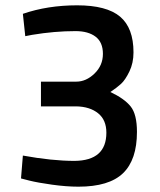

<svg xmlns="http://www.w3.org/2000/svg" viewBox="-20 -691 600 722"><path d="M66 -639Q159 -671 270 -671Q381 -671 431.5 -628.5Q482 -586 482 -494Q482 -454 466.5 -422Q451 -390 435 -375.5Q419 -361 395 -345Q448 -320 471.5 -290.5Q495 -261 495 -195Q495 -90 442.5 -39.5Q390 11 275 11Q230 11 176 3.5Q122 -4 90 -12L59 -20L66 -106Q176 -86 260 -86Q380 -87 380 -192Q380 -240 349 -265Q318 -290 267 -291H134V-384H267Q304 -384 335.5 -414.5Q367 -445 367 -488.5Q367 -532 339.5 -553Q312 -574 264 -574Q185 -574 101 -560L75 -555Z"/></svg>

Font: TitilliumWebSemiBold
Style: Bold
Weight: 600
Version: Version 1.001;PS 57.000;hotconv 1.0.70;makeotf.lib2.5.55311